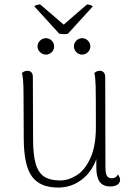

<svg xmlns="http://www.w3.org/2000/svg" viewBox="-20 -833 595 865"><path d="M521 -23Q521 -9 509 -1Q497 7 477 7Q444 7 429 -14Q414 -35 414 -78V-116Q392 -56 346 -22Q300 12 242 12Q161 12 124.5 -37Q88 -86 87 -205L86 -412Q86 -476 79 -504Q89 -514 104 -514Q115 -514 121.5 -507Q128 -500 128 -487L129 -206Q129 -135 141 -94.5Q153 -54 179.5 -37Q206 -20 251 -20Q288 -20 325 -43Q362 -66 387 -120Q412 -174 412 -260Q412 -405 411 -444.5Q410 -484 405 -504Q415 -514 430 -514Q441 -514 447.5 -506.5Q454 -499 454 -486L455 -80Q455 -52 461.5 -41Q468 -30 484 -30Q503 -30 511 -47Q521 -34 521 -23ZM149 -624Q149 -639 160.5 -650Q172 -661 187 -661Q202 -661 213 -650Q224 -639 224 -624Q224 -609 213 -598Q202 -587 187 -587Q172 -587 160.5 -598Q149 -609 149 -624ZM313 -624Q313 -639 324 -650Q335 -661 350 -661Q365 -661 376 -650Q387 -639 387 -624Q387 -609 376 -598Q365 -587 350 -587Q335 -587 324 -598Q313 -609 313 -624ZM267 -722 372 -813Q378 -813 386.5 -810.5Q395 -808 398 -804L286 -681Q276 -679 268 -679Q261 -679 247 -681L135 -804Q136 -808 145.5 -810.5Q155 -813 161 -813Z"/></svg>

Font: Arima Madurai ExtraLight
Style: Regular
Weight: 275
Designer: Joana Correia and Natanael Gama
Foundry: NDISCOVER
Version: Version 1.019